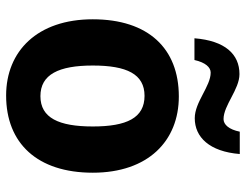

<svg xmlns="http://www.w3.org/2000/svg" viewBox="-108 -685 803 627"><g transform="rotate(90 293.5 -371.5)"><path d="M483 -753H410C403 -718 387 -700 369 -700C324 -700 272 -752 222 -752C157 -752 113 -705 105 -605H176C184 -641 200 -658 217 -658C262 -658 313 -606 366 -606C428 -606 475 -654 483 -753ZM544 -273C544 -454 440 -554 295 -554C138 -554 43 -454 43 -273C43 -92 147 10 292 10C448 10 544 -92 544 -273ZM194 -273C194 -384 222 -442 293 -442C365 -442 393 -384 393 -273C393 -162 365 -102 294 -102C223 -102 194 -162 194 -273Z"/></g></svg>

Font: Noto Sans Display
Style: Bold
Weight: 700
Designer: Monotype Design Team
Foundry: Monotype Imaging Inc.
Version: Version 1.900